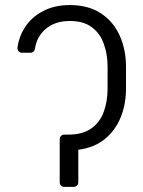

<svg xmlns="http://www.w3.org/2000/svg" viewBox="-20 -741 568 762"><path d="M217 -17.4V-188.6Q217 -196 222.1 -201.3Q227.3 -206.7 235.1 -206.7H250.4Q307.9 -206.7 342.3 -231.2Q376.8 -255.7 391.7 -297.2Q407 -338.4 407 -389.9V-475.9Q407 -525.9 392 -566.8Q377.8 -608.3 344.5 -632.8Q312.1 -657.7 257.1 -657.7Q195.7 -657.7 158 -623.2Q125.4 -593.4 118.6 -547.2Q117.9 -540.5 112.7 -536Q107.6 -531.6 100.9 -531.6H67.5Q59.3 -531.6 53.8 -537.8Q48.3 -544 49.4 -552.2Q55 -594.8 77.1 -629.6Q104 -672.6 149.9 -696.4Q195.7 -720.9 257.1 -720.9Q330.6 -720.9 380.3 -688.2Q430 -655.5 454.9 -600.1Q480.1 -544.4 480.1 -475.9V-389.9Q480.1 -326.7 458.8 -274.9Q437.1 -222.3 395.6 -188.9Q354.8 -155.2 290.8 -146.7V-17.4Q290.8 -9.9 285.5 -4.6Q280.2 0.7 272.7 0.7H235.1Q227.3 0.7 222.1 -4.6Q217 -9.9 217 -17.4Z"/></svg>

Font: DeltaSans Light
Style: Regular
Weight: 300
Designer: Rasmus Andersson
Foundry: rsms
Version: Version 3.012